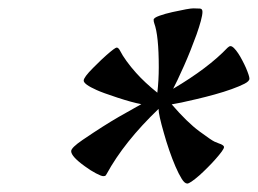

<svg xmlns="http://www.w3.org/2000/svg" viewBox="-20 -725 614 457"><path d="M354.5 -504.4Q357.9 -534.2 357.9 -564.9Q357.9 -640.6 347.2 -669.4Q345.7 -673.3 345.7 -678Q345.7 -682.6 359.4 -687.5Q373 -692.4 390.6 -696.3Q430.2 -705.1 440.2 -705.1Q450.2 -705.1 456.1 -704.6Q461.9 -704.1 461.9 -696.8Q461.9 -689.5 458 -675Q454.1 -660.6 447.8 -642.8Q441.4 -625 433.6 -605.5Q425.8 -585.9 418 -568.4Q399.4 -526.9 392.1 -513.7Q475.6 -563 521.5 -611.3Q525.4 -615.2 528.8 -615.2Q532.2 -615.2 537.1 -610.4Q542 -605.5 546.9 -598.1Q551.8 -590.8 556.6 -581.5Q561.5 -572.3 565.4 -563.5Q573.7 -543.9 573.7 -537.8Q573.7 -531.7 561.8 -525.6Q549.8 -519.5 531.5 -512.9Q513.2 -506.3 491.2 -500.2Q469.2 -494.1 448.7 -489.3Q405.3 -479 388.7 -476.6Q425.8 -433.6 454.6 -412.4Q483.4 -391.1 490.5 -387.9Q497.6 -384.8 500.5 -383.8Q503.4 -382.8 505.9 -381.8Q513.2 -378.4 513.2 -375Q513.2 -371.6 507.6 -364Q502 -356.4 493.4 -346.7Q484.9 -336.9 474.6 -326.7Q464.4 -316.4 454.6 -307.6Q432.1 -288.1 425.8 -288.1Q419.4 -288.1 412.4 -299.6Q405.3 -311 397.7 -328.6Q390.1 -346.2 382.8 -367.4Q375.5 -388.7 370.1 -408.2Q357.4 -452.1 357.4 -465.8Q275.4 -387.2 233.9 -311Q232.9 -309.6 231.7 -307.6Q230.5 -305.7 225.8 -305.7Q221.2 -305.7 208.3 -312.5Q195.3 -319.3 182.1 -329.1Q149.4 -352.5 149.4 -365.2Q149.4 -373.5 176.8 -392.1Q204.1 -410.6 224.1 -423.3Q244.1 -436 262.7 -446.8Q306.2 -471.7 316.4 -477.1Q294.9 -481 259.3 -492.7Q223.6 -504.4 210 -510.7Q179.2 -524.4 179.2 -533.2Q179.2 -541 201.7 -563.5Q224.1 -585.9 233.4 -593.8Q253.9 -611.8 257.8 -611.8Q262.2 -611.8 266.6 -602.8Q271 -593.8 281.2 -579.6Q291.5 -565.4 303.7 -551.8Q324.7 -528.3 354.5 -504.4Z"/></svg>

Font: Fondamento
Style: Italic
Weight: 400
Italic angle: -12°
Version: Version 1.000